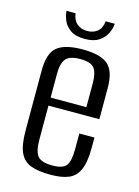

<svg xmlns="http://www.w3.org/2000/svg" viewBox="-102 -692 551 760"><g transform="rotate(15 173.5 -312.5)"><path d="M180.9 8.7Q130.7 8.7 99.9 -2.8Q69.1 -14.3 54.9 -45.2Q40.7 -76 40.7 -135.1V-381.5Q40.7 -451.8 72.5 -477.7Q104.3 -503.6 176.6 -503.6Q248.2 -503.6 279.7 -477.7Q311.2 -451.8 311.2 -381.5V-253.7H102.7V-114.1Q102.7 -66.5 118 -47.5Q133.3 -28.6 179.5 -28.6Q220.9 -28.6 235.1 -46.8Q249.2 -65.1 249.2 -114.1V-178.5H311.2V-136.1Q311.2 -78.2 297.3 -46.6Q283.4 -15 254.7 -3.1Q226.1 8.7 180.9 8.7ZM102.7 -286.5H249.2V-383.7Q249.2 -426.3 235.1 -445.3Q220.9 -464.3 176.6 -464.3Q133.3 -464.3 118 -445.3Q102.7 -426.3 102.7 -383.7ZM172.6 -545.7Q134.6 -545.7 113.4 -560.7Q92.3 -575.6 83.8 -596.5Q75.3 -617.3 74.5 -634.5H111.7Q115.2 -606.5 132.2 -592.5Q149.1 -578.5 172.9 -578.5Q198.5 -578.5 215.2 -592Q232 -605.5 235.1 -634.5H272.6Q271.1 -614.5 261 -593.9Q250.8 -573.3 229.7 -559.5Q208.7 -545.7 172.6 -545.7Z"/></g></svg>

Font: Alumni Sans Thin
Style: Regular
Weight: 100
Designer: Robert E. Leuschke
Foundry: Robert E. Leuschke
Version: Version 1.018